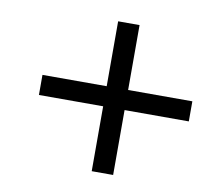

<svg xmlns="http://www.w3.org/2000/svg" viewBox="-69 -744 804 736"><g transform="rotate(10 333.5 -375.5)"><path d="M416.7 -414.1H666.7V-335.9H416.7V-83.3H333.3V-335.9H83.3V-414.1H333.3V-666.7H416.7Z"/></g></svg>

Font: Monoid
Style: Regular
Weight: 400
Width: 4
Monospace: yes
Designer: Andreas Larsen (@larsenwork)
Version: Version 0.61